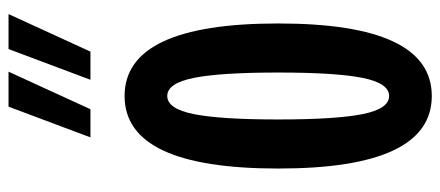

<svg xmlns="http://www.w3.org/2000/svg" viewBox="-311 -711 1032 450"><g transform="rotate(-90 205.0 -486.0)"><path d="M375 -350Q375 10 205 10Q35 10 35 -350Q35 -710 205 -710Q375 -710 375 -350ZM162.5 -152.5Q175 -90 205 -90Q235 -90 247.5 -152.5Q260 -215 260 -350Q260 -485 247.5 -547.5Q235 -610 205 -610Q175 -610 162.5 -547.5Q150 -485 150 -350Q150 -215 162.5 -152.5ZM243 -790 315 -982H397L309 -790ZM108 -790 180 -982H262L174 -790Z"/></g></svg>

Font: Gully ECD Medium
Style: Regular
Weight: 500
Width: 2
Designer: jaikishan Patel
Foundry: MagicType
Version: Version 1.000;Glyphs 3.2 (3242)